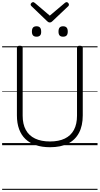

<svg xmlns="http://www.w3.org/2000/svg" viewBox="-20 -1365 937 1805"><path d="M450 19Q375 19 317 -0.5Q259 -20 219.5 -57.5Q180 -95 159.5 -151Q139 -207 139 -280V-916Q139 -926 145.5 -930.5Q152 -935 166 -935Q181 -935 187 -930.5Q193 -926 193 -916V-278Q193 -198 222.5 -144Q252 -90 309.5 -62.5Q367 -35 450 -35Q533 -35 589.5 -62.5Q646 -90 675 -144Q704 -198 704 -278V-916Q704 -926 710 -930.5Q716 -935 730 -935Q758 -935 758 -916V-280Q758 -183 722.5 -116Q687 -49 619 -15Q551 19 450 19ZM324 -1020Q302 -1020 291 -1031.5Q280 -1043 280 -1068Q280 -1094 290.5 -1106Q301 -1118 324 -1118Q345 -1118 356 -1106Q367 -1094 367 -1068Q368 -1043 356.5 -1031.5Q345 -1020 324 -1020ZM573 -1020Q551 -1020 540.5 -1031.5Q530 -1043 530 -1068Q530 -1094 540.5 -1106Q551 -1118 573 -1118Q595 -1118 606 -1106Q617 -1094 617 -1068Q617 -1043 606 -1031.5Q595 -1020 573 -1020ZM606 -1345Q614 -1345 621 -1337.5Q628 -1330 628 -1321Q628 -1318 627 -1315Q626 -1312 623 -1308L473 -1166Q468 -1161 462.5 -1157.5Q457 -1154 448 -1154Q439 -1154 434 -1157.5Q429 -1161 423 -1166L274 -1309Q270 -1313 269 -1316.5Q268 -1320 268 -1322Q268 -1331 276 -1338Q284 -1345 291 -1345Q296 -1345 299.5 -1342.5Q303 -1340 308 -1337L448 -1218L589 -1337Q593 -1340 597 -1342.5Q601 -1345 606 -1345ZM0 410H897V420H0ZM0 -20H897V0H0ZM0 -505H897V-500H0ZM0 -930H897V-920H0Z"/></svg>

Font: Playwrite DE Grund Guides
Style: Regular
Weight: 400
Designer: Veronika Burian, José Scaglione
Foundry: TypeTogether
Version: Version 1.003